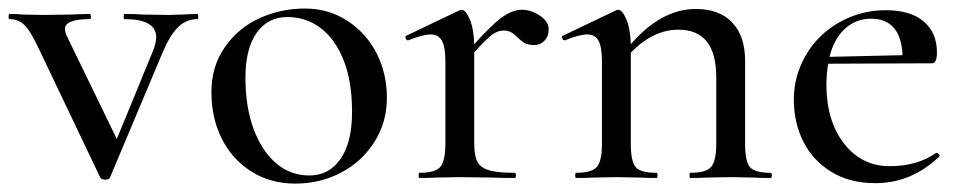

<svg xmlns="http://www.w3.org/2000/svg" viewBox="-27 -419 2264 452"><path d="M438 -374Q412.1 -374 393.1 -356Q374 -337.9 356 -295.9L231.9 -1Q230 3.9 220.9 3.9Q211.9 3.9 209 -1L64.9 -303.2Q44.9 -346.2 30.5 -360.1Q16.1 -374 -4.9 -374Q-6.8 -374 -6.8 -380.1Q-6.8 -386.2 -4.9 -386.2Q14.2 -386.2 24.9 -384.8L74.2 -383.8L142.1 -384.8Q158.2 -385.7 185.1 -386.2Q187 -386.2 187 -380.1Q187 -374 185.1 -374Q126 -374 126 -351.1Q126 -343.3 129.9 -335L248 -91.8L333 -298.8Q340.8 -317.9 340.8 -331.1Q340.8 -374 266.1 -374Q264.2 -374 264.2 -380.1Q264.2 -386.2 266.1 -386.2Q293 -386.2 307.1 -384.8L367.2 -383.8L403.8 -384.8Q415 -385.7 438 -386.2Q439.9 -386.2 439.9 -380.1Q439.9 -374 438 -374Z M774.7 -44.9Q801.8 -84 801.8 -155.5Q801.8 -227.1 782.2 -276.6Q762.7 -326.2 728.5 -352.5Q694.3 -378.9 648.9 -378.9Q603.5 -378.9 577.1 -341.6Q550.8 -304.2 550.8 -236.1Q550.8 -168 569.6 -116.5Q588.4 -64.9 622.1 -35.4Q655.8 -5.9 701.7 -5.9Q747.6 -5.9 774.7 -44.9ZM495.1 -92.5Q470.7 -141.1 470.7 -202.1Q470.7 -263.2 502.7 -308.6Q534.7 -354 584.7 -376.5Q634.8 -398.9 690.7 -398.9Q746.6 -398.9 791 -369.9Q835.4 -340.8 859.6 -293.5Q883.8 -246.1 883.8 -188.5Q883.8 -130.9 854.2 -84.5Q824.7 -38.1 775.6 -12.5Q726.6 13.2 668 13.2Q609.4 13.2 564.5 -15.4Q519.5 -43.9 495.1 -92.5Z M1089.4 -295.9V-81.1Q1089.4 -52.2 1096.9 -38.1Q1104.5 -23.9 1124.5 -18.1Q1144.5 -12.2 1184.6 -12.2Q1187.5 -12.2 1187.5 -6.1Q1187.5 0 1184.6 0Q1151.4 0 1131.3 -1L1055.7 -2L999.5 -1Q985.4 0 960.4 0Q958.5 0 958.5 -6.1Q958.5 -12.2 960.4 -12.2Q997.6 -12.2 1009.5 -26.1Q1021.5 -40 1021.5 -81.1V-274.9Q1021.5 -308.1 1013.4 -323Q1005.4 -337.9 986.8 -337.9Q968.3 -337.9 934.6 -324.2H932.6Q929.7 -324.2 928 -329.1Q926.3 -334 929.7 -335L1053.2 -394Q1057.1 -396 1059.6 -396Q1069.3 -396 1078.9 -373.5Q1088.4 -351.1 1089.4 -314.9Q1130.4 -360.8 1155 -378.4Q1179.7 -396 1201.7 -396Q1223.6 -396 1244.1 -382.1Q1264.6 -368.2 1264.6 -350.6Q1264.6 -333 1254.6 -323Q1244.6 -313 1231.2 -313Q1217.8 -313 1210.7 -316.4Q1203.6 -319.8 1198.5 -324.5Q1193.4 -329.1 1183.3 -338.1Q1173.3 -347.2 1159.2 -347.2Q1145 -347.2 1131.8 -337.6Q1118.7 -328.1 1089.4 -295.9Z M1570.3 -349.1Q1510.3 -349.1 1458 -294.9V-81.1Q1458 -39.1 1469.5 -25.6Q1481 -12.2 1518.1 -12.2Q1521 -12.2 1521 -6.1Q1521 0 1518.1 0Q1494.1 0 1479 -1L1424.3 -2L1368.2 -1Q1354 0 1329.1 0Q1327.1 0 1327.1 -6.1Q1327.1 -12.2 1329.1 -12.2Q1366.2 -12.2 1378.2 -26.1Q1390.1 -40 1390.1 -81.1V-274.9Q1390.1 -308.1 1382.1 -323Q1374 -337.9 1355.5 -337.9Q1336.9 -337.9 1303.2 -324.2H1301.3Q1298.3 -324.2 1296.6 -329.1Q1294.9 -334 1298.3 -335L1421.9 -394Q1425.8 -396 1428.2 -396Q1438 -396 1447.5 -373.5Q1457 -351.1 1458 -314.9Q1529.8 -397.9 1611.3 -397.9Q1666.5 -397.9 1696.8 -366Q1727.1 -334 1727.1 -275.9V-81.1Q1727.1 -39.1 1738.5 -25.6Q1750 -12.2 1787.1 -12.2Q1790 -12.2 1790 -6.1Q1790 0 1787.1 0Q1763.2 0 1748 -1L1692.9 -2L1637.2 -1Q1623 0 1598.1 0Q1596.2 0 1596.2 -6.1Q1596.2 -12.2 1598.1 -12.2Q1635.3 -12.2 1647.2 -26.1Q1659.2 -40 1659.2 -81.1V-236.8Q1659.2 -349.1 1570.3 -349.1Z M2097.7 -289.1Q2093.8 -375 2023.4 -375Q1988.3 -375 1962.4 -351.6Q1936.5 -328.1 1925.8 -285.2ZM2177.7 -59.1Q2180.7 -59.1 2183.6 -55.4Q2186.5 -51.8 2183.6 -49.8Q2118.2 12.2 2033.7 12.2Q1973.6 12.2 1930.2 -14.4Q1886.7 -41 1864.3 -85.4Q1841.8 -129.9 1841.8 -185.1Q1841.8 -240.2 1870.1 -289.1Q1898.4 -337.9 1949 -366.5Q1999.5 -395 2058.1 -395Q2116.7 -395 2147.7 -368.4Q2178.7 -341.8 2178.7 -295.9Q2178.7 -270 2167.5 -270L1922.9 -269Q1918.9 -249 1918.5 -220.2Q1918.5 -134.3 1960 -81.1Q2001.5 -27.8 2067.1 -27.8Q2132.8 -27.8 2176.8 -59.1Z"/></svg>

Font: Cormorant-Medium
Style: Regular
Weight: 500
Designer: Christian Thalmann (Catharsis Fonts)
Version: Version 3.000